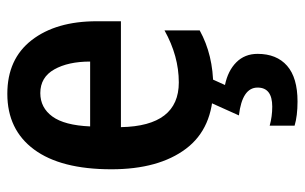

<svg xmlns="http://www.w3.org/2000/svg" viewBox="-174 -418 832 524"><g transform="rotate(-90 242.0 -156.0)"><path d="M248 -552Q343 -552 394.5 -485.5Q446 -419 446 -308V-242H157Q160 -84 279 -84Q351 -84 421 -123V-27Q354 10 267 10Q154 10 98 -64.5Q42 -139 42 -268Q42 -406 96 -479Q150 -552 248 -552ZM250 -462Q210 -462 186 -429Q162 -396 159 -326H336Q336 -386 314.5 -424Q293 -462 250 -462ZM357 131Q357 183 324.5 211.5Q292 240 227 240Q188 240 161 232V164Q186 171 213 171Q265 171 265 131Q265 89 189 80L225 0H291L272 42Q311 50 334 73Q357 96 357 131Z"/></g></svg>

Font: Noto Sans Condensed SemiBold
Style: Regular
Weight: 600
Width: 3
Designer: Monotype Design Team
Foundry: Monotype Imaging Inc.
Version: Version 2.013; ttfautohint (v1.8.4.7-5d5b)